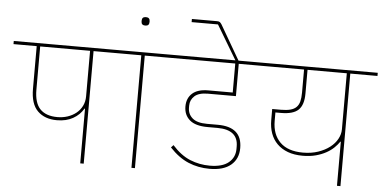

<svg xmlns="http://www.w3.org/2000/svg" viewBox="-78 -1039 2311 1154"><g transform="rotate(5 1078.0 -461.5)"><path d="M442 -330H439Q417 -292 376.5 -269Q336 -246 279 -246Q206 -246 163 -288Q120 -330 120 -422V-679H-20V-698H627V-679H463V0H442ZM141 -418Q141 -338 176.5 -301.5Q212 -265 281 -265Q313 -265 342 -274.5Q371 -284 393.5 -302Q416 -320 429 -346Q442 -372 442 -404V-679H141Z M751 -679H587V-698H936V-679H772V0H751Z M759 -859Q735 -859 735 -882V-887Q735 -910 759 -910Q783 -910 783 -887V-882Q783 -859 759 -859Z M1219 -35Q1150 -35 1090.5 -60Q1031 -85 977 -143L991 -158Q1043 -100 1099.5 -77Q1156 -54 1218 -54Q1294 -54 1332 -85.5Q1370 -117 1370 -168V-183Q1370 -284 1245 -284H1186Q1112 -284 1077 -314.5Q1042 -345 1042 -396Q1042 -446 1074.5 -475Q1107 -504 1170 -504H1318V-679H896V-698H1492V-679H1339V-484H1171Q1115 -484 1089.5 -460.5Q1064 -437 1064 -403V-390Q1064 -352 1092 -327.5Q1120 -303 1180 -303H1246Q1318 -303 1355 -271.5Q1392 -240 1392 -175Q1392 -110 1347.5 -72.5Q1303 -35 1219 -35Z M1295 -735 1194 -904H1035V-923H1188Q1199 -923 1204.5 -918.5Q1210 -914 1215 -906L1337 -696V-690H1322Z M1991 -266H1988Q1976 -248 1957 -229.5Q1938 -211 1911 -196Q1884 -181 1849 -171.5Q1814 -162 1770 -162Q1718 -162 1679.5 -176.5Q1641 -191 1615 -217Q1589 -243 1576 -279Q1563 -315 1563 -359V-426H1615Q1649 -426 1672 -432Q1695 -438 1708.5 -451.5Q1722 -465 1727.5 -486.5Q1733 -508 1733 -540V-679H1452V-698H2176V-679H2012V0H1991ZM1770 -181Q1820 -181 1861 -195Q1902 -209 1931 -231.5Q1960 -254 1975.5 -282.5Q1991 -311 1991 -340V-679H1754V-536Q1754 -467 1722.5 -437Q1691 -407 1618 -407H1584V-356Q1584 -275 1631 -228Q1678 -181 1770 -181Z"/></g></svg>

Font: IBM Plex Sans Devanagari Thin
Style: Regular
Weight: 100
Designer: Mike Abbink, Paul van der Laan, Pieter van Rosmalen, Erin McLaughlin
Foundry: Bold Monday
Version: Version 1.1